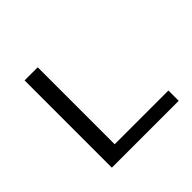

<svg xmlns="http://www.w3.org/2000/svg" viewBox="-123 -596 725 725"><g transform="rotate(-45 240.0 -233.0)"><path d="M161 -55H448V0H91V-466H161Z"/></g></svg>

Font: EauTestSC
Style: Regular
Weight: 400
Designer: Christian Thalmann (Catharsis Fonts)
Version: Version 0.001;PS 000.001;hotconv 1.0.88;makeotf.lib2.5.64775